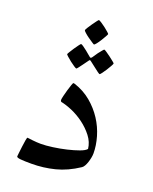

<svg xmlns="http://www.w3.org/2000/svg" viewBox="-131 -753 661 832"><g transform="rotate(20 200.0 -337.5)"><path d="M355 -128.4Q355 -119.6 352.8 -108.4Q350.6 -97.2 347.2 -86.7Q343.8 -76.2 338.9 -67.6Q334 -59.1 328.6 -55.7Q276.4 -21 224.1 -7.8Q171.9 5.4 117.2 5.4Q84.5 5.4 66.7 3.7Q48.8 2 48.8 -3.9Q48.8 -5.9 50.5 -20.3Q52.2 -34.7 54.2 -51.3Q56.2 -67.9 58.6 -81.3Q61 -94.7 63 -94.7Q64.5 -94.7 71.3 -93.8Q78.1 -92.8 87.4 -91.8Q96.7 -90.8 106.9 -90.1Q117.2 -89.4 125.5 -89.4Q148.9 -89.4 180.4 -93.8Q211.9 -98.1 241.9 -105.2Q272 -112.3 295.4 -120.8Q318.8 -129.4 326.2 -138.7Q322.8 -169.4 302.5 -195.6Q282.2 -221.7 255.1 -241.7Q228 -261.7 198.7 -274.2Q169.4 -286.6 147.5 -290.5Q145.5 -292 144.5 -294.2Q143.6 -296.4 143.6 -298.3Q143.6 -303.7 147 -317.9Q150.4 -332 154.8 -347.2Q159.2 -362.3 163.3 -373.8Q167.5 -385.3 168.9 -385.3Q171.4 -385.3 175.3 -384.3Q219.7 -369.6 253.2 -341.6Q286.6 -313.5 309.3 -278.6Q332 -243.7 343.5 -204.3Q355 -165 355 -128.4ZM237.8 -636.2Q237.8 -633.8 231.9 -623.5Q226.1 -613.3 219 -601.8Q211.9 -590.3 204.8 -581.5Q197.8 -572.8 195.3 -572.8Q193.8 -572.8 184.6 -578.9Q175.3 -585 164.6 -592.5Q153.8 -600.1 145.5 -607.7Q137.2 -615.2 137.2 -617.7Q137.2 -620.1 143.3 -630.1Q149.4 -640.1 157.2 -651.1Q165 -662.1 171.6 -670.9Q178.2 -679.7 179.7 -679.7Q182.1 -679.7 191.9 -673.6Q201.7 -667.5 211.7 -659.7Q221.7 -651.9 229.7 -644.8Q237.8 -637.7 237.8 -636.2ZM303.7 -524.4Q303.7 -522 297.9 -511.5Q292 -501 284.9 -489.7Q277.8 -478.5 271 -469.5Q264.2 -460.4 261.7 -460.4Q260.3 -460.4 251.5 -466.6Q242.7 -472.7 233.4 -480.5Q221.7 -488.8 207.5 -500.5Q205.1 -502.9 202.1 -502.9Q200.2 -502.9 197.8 -499Q187.5 -484.9 179.7 -474.1L166.5 -456.5Q160.6 -448.7 158.7 -448.7Q156.7 -448.7 147.2 -454.8Q137.7 -460.9 127.4 -469Q117.2 -477.1 108.9 -484.6Q100.6 -492.2 100.6 -493.7Q100.6 -495.6 106.7 -505.6Q112.8 -515.6 120.1 -526.6Q127.4 -537.6 134.3 -546.6Q141.1 -555.7 142.6 -555.7Q146 -555.7 154.5 -549.6Q163.1 -543.5 171.9 -536.6Q182.6 -528.3 195.3 -517.1Q199.7 -513.7 201.7 -513.7Q203.6 -513.7 207.5 -518.6Q216.3 -532.2 224.1 -543Q231.4 -551.8 237.5 -559.6Q243.7 -567.4 245.6 -567.4Q247.6 -567.4 256.8 -561.3Q266.1 -555.2 276.4 -547.4Q286.6 -539.6 295.2 -532.7Q303.7 -525.9 303.7 -524.4Z"/></g></svg>

Font: Accordance
Style: Italic
Weight: 400
Italic angle: -11°
Version: Version 1.2 (build January 31, 2020) Miklal Software Solutio